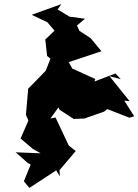

<svg xmlns="http://www.w3.org/2000/svg" viewBox="-20 -916 672 933"><path d="M393 -825 318 -835 260 -870 278 -896 134 -844 210 -808 245 -767 200 -724 209 -644 225 -631 202 -572 117 -485 106 -358 118 -330 80 -243 140 -192 178 -171 56 -176 115 -124 129 -116 96 -35 123 -3 253 -88 271 -59 269 -89 348 -182 314 -209 250 -345 225 -340 264 -394 269 -383 338 -338 390 -340 487 -374 501 -386 609 -344 632 -351 584 -427 610 -424 512 -546 567 -531 541 -559 439 -520 443 -532 331 -583 314 -614 473 -667 420 -731 366 -766 354 -792Z"/></svg>

Font: Hussar Lance
Style: ExBdObl
Weight: 700
Foundry: Cannot Into Space Fonts, PlusOne Fonts
Version: Version 2.270